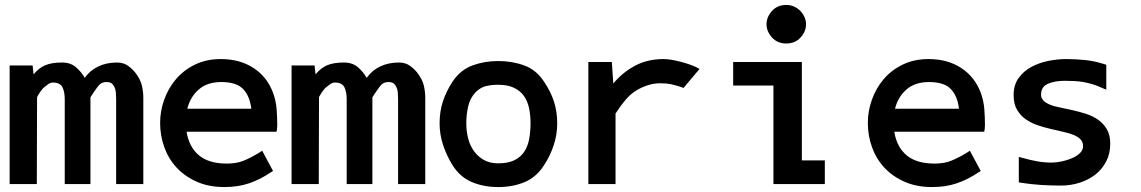

<svg xmlns="http://www.w3.org/2000/svg" viewBox="-20 -745 4618 777"><path d="M346 -351V0H242V-343Q242 -374 232.5 -392.5Q223 -411 193 -411Q187 -411 179 -407Q173 -403 164 -396Q154 -389 146.5 -378.5Q139 -368 132 -356L130 -351L129 0H19V-480H112L116 -444Q136 -469 162 -480.5Q188 -492 231 -492Q266 -492 288 -472.5Q310 -453 323 -430Q344 -460 377.5 -476Q411 -492 453 -492Q480 -492 498.5 -478.5Q517 -465 529 -449Q548 -424 554 -399.5Q560 -375 560 -348V0H450V-343Q450 -357 449 -370Q448 -383 443 -393Q439 -402 432 -407.5Q425 -413 410 -413Q393 -413 381 -401Q379 -399 373 -391Q367 -383 361 -374Q353 -363 349 -356Q347 -353 346 -351Z M876 -413Q819 -413 784.5 -383Q750 -353 738 -305H997Q991 -356 964 -384.5Q937 -413 876 -413ZM898 -83Q937 -83 965.5 -94.5Q994 -106 1027 -126L1041 -135L1085 -53L1075 -47Q1032 -18 987.5 -3Q943 12 888 12Q825 12 776.5 -9.5Q728 -31 695 -66.5Q662 -102 645 -149Q628 -196 628 -248Q628 -295 644.5 -341.5Q661 -388 692 -424.5Q723 -461 769 -483.5Q815 -506 874 -506Q951 -506 1006.5 -469.5Q1062 -433 1086 -367Q1097 -335 1099.5 -302.5Q1102 -270 1102 -239Q1102 -230 1101 -223L1099 -212H735Q745 -150 785 -116.5Q825 -83 898 -83Z M1487 -351V0H1383V-343Q1383 -374 1373.5 -392.5Q1364 -411 1334 -411Q1328 -411 1320 -407Q1314 -403 1305 -396Q1295 -389 1287.5 -378.5Q1280 -368 1273 -356L1271 -351L1270 0H1160V-480H1253L1257 -444Q1277 -469 1303 -480.5Q1329 -492 1372 -492Q1407 -492 1429 -472.5Q1451 -453 1464 -430Q1485 -460 1518.5 -476Q1552 -492 1594 -492Q1621 -492 1639.5 -478.5Q1658 -465 1670 -449Q1689 -424 1695 -399.5Q1701 -375 1701 -348V0H1591V-343Q1591 -357 1590 -370Q1589 -383 1584 -393Q1580 -402 1573 -407.5Q1566 -413 1551 -413Q1534 -413 1522 -401Q1520 -399 1514 -391Q1508 -383 1502 -374Q1494 -363 1490 -356Q1488 -353 1487 -351Z M1996 -84Q2036 -84 2061.5 -96.5Q2087 -109 2101.5 -131Q2116 -153 2121.5 -182.5Q2127 -212 2127 -246Q2127 -279 2121 -307.5Q2115 -336 2100 -357Q2085 -378 2059.5 -390Q2034 -402 1996 -402Q1969 -402 1946.5 -396.5Q1924 -391 1905 -372Q1882 -348 1874.5 -314Q1867 -280 1867 -246Q1867 -216 1874 -187Q1881 -158 1897 -135Q1913 -112 1937.5 -98Q1962 -84 1996 -84ZM1811 -414Q1843 -462 1891.5 -480Q1940 -498 1996 -498Q2053 -498 2102 -480Q2151 -462 2182 -414Q2209 -374 2222 -333.5Q2235 -293 2235 -246Q2235 -201 2221 -158Q2207 -115 2182 -77Q2151 -28 2103 -8Q2055 12 1996 12Q1938 12 1890 -8Q1842 -28 1811 -77Q1787 -116 1773 -158.5Q1759 -201 1759 -246Q1759 -293 1772 -333.5Q1785 -374 1811 -414Z M2462 -407Q2498 -451 2549 -478.5Q2600 -506 2665 -506Q2680 -506 2697.5 -503Q2715 -500 2732.5 -495.5Q2750 -491 2766.5 -485.5Q2783 -480 2796 -474L2811 -466L2746 -389L2736 -393Q2711 -401 2694.5 -404.5Q2678 -408 2652 -408Q2627 -408 2603 -400.5Q2579 -393 2557 -380Q2532 -365 2512 -341.5Q2492 -318 2476 -293L2472 -287Q2472 -286 2471.5 -287Q2471 -288 2471 -288V0H2361V-494H2456Z M3082 -647Q3082 -676 3104 -700.5Q3126 -725 3162 -725Q3180 -725 3194.5 -718Q3209 -711 3219.5 -700Q3230 -689 3236 -675Q3242 -661 3242 -647Q3242 -618 3220 -593.5Q3198 -569 3162 -569Q3126 -569 3104 -593.5Q3082 -618 3082 -647ZM3318 -96V0H3110V-399H2947V-494H3225V-96Z M3740 -413Q3683 -413 3648.5 -383Q3614 -353 3602 -305H3861Q3855 -356 3828 -384.5Q3801 -413 3740 -413ZM3762 -83Q3801 -83 3829.5 -94.5Q3858 -106 3891 -126L3905 -135L3949 -53L3939 -47Q3896 -18 3851.5 -3Q3807 12 3752 12Q3689 12 3640.5 -9.5Q3592 -31 3559 -66.5Q3526 -102 3509 -149Q3492 -196 3492 -248Q3492 -295 3508.5 -341.5Q3525 -388 3556 -424.5Q3587 -461 3633 -483.5Q3679 -506 3738 -506Q3815 -506 3870.5 -469.5Q3926 -433 3950 -367Q3961 -335 3963.5 -302.5Q3966 -270 3966 -239Q3966 -230 3965 -223L3963 -212H3599Q3609 -150 3649 -116.5Q3689 -83 3762 -83Z M4236 -87Q4253 -87 4275.5 -91.5Q4298 -96 4319 -105Q4339 -114 4351 -126Q4363 -138 4363 -153Q4363 -169 4354 -179.5Q4345 -190 4327 -198Q4311 -205 4285 -211Q4272 -214 4259.5 -217Q4247 -220 4233 -223Q4207 -229 4180 -238Q4153 -247 4131.5 -262Q4110 -277 4096 -300.5Q4082 -324 4082 -360Q4082 -401 4102 -429Q4122 -457 4153.5 -474Q4185 -491 4222.5 -498.5Q4260 -506 4295 -506Q4333 -506 4371.5 -502Q4410 -498 4447 -486L4457 -483V-382L4436 -391Q4416 -400 4398.5 -405Q4381 -410 4364 -413Q4347 -416 4329 -417Q4311 -418 4288 -418Q4249 -418 4221 -406Q4193 -394 4193 -362Q4193 -336 4228 -322Q4237 -318 4248 -315Q4259 -312 4270 -310Q4283 -307 4295.5 -304.5Q4308 -302 4321 -299Q4348 -293 4374.5 -284.5Q4401 -276 4423 -261Q4445 -246 4459 -222.5Q4473 -199 4473 -163Q4473 -124 4457 -92.5Q4441 -61 4414 -39.5Q4387 -18 4350.5 -6Q4314 6 4273 6Q4233 6 4193.5 3.5Q4154 1 4115 -5L4103 -7V-110L4122 -105Q4150 -97 4178.5 -92Q4207 -87 4236 -87Z"/></svg>

Font: Codetta
Style: Bold
Weight: 700
Designer: Ulrich Proeller
Foundry: PROSA GmbH
Version: Version 2.00;September 29, 2018;FontCreator 11.5.0.2427 64-b